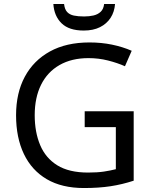

<svg xmlns="http://www.w3.org/2000/svg" viewBox="-20 -938 768 968"><path d="M407 -377H654V-27Q596 -8 537 1Q478 10 403 10Q292 10 216 -34.5Q140 -79 100.5 -161.5Q61 -244 61 -357Q61 -469 105 -551Q149 -633 231.5 -678.5Q314 -724 431 -724Q491 -724 544.5 -713Q598 -702 644 -682L610 -604Q572 -621 524.5 -633Q477 -645 426 -645Q341 -645 280 -610Q219 -575 187 -510.5Q155 -446 155 -357Q155 -272 182.5 -206.5Q210 -141 269 -104.5Q328 -68 424 -68Q471 -68 504 -73Q537 -78 564 -85V-297H407ZM560 -918Q557 -878 537.5 -848Q518 -818 484 -801Q450 -784 402 -784Q328 -784 290.5 -820.5Q253 -857 249 -918H303Q306 -891 318.5 -877.5Q331 -864 352.5 -859.5Q374 -855 404 -855Q430 -855 451.5 -860Q473 -865 487.5 -878.5Q502 -892 505 -918Z"/></svg>

Font: Noto Sans Ambassadori
Style: Regular
Weight: 400
Designer: Monotype Design Team
Foundry: Monotype Imaging Inc.
Version: Version 2.013